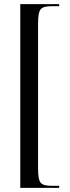

<svg xmlns="http://www.w3.org/2000/svg" viewBox="-20 -780 336 928"><path d="M78 128V-760H266V-750H226Q188 -750 176 -734.5Q164 -719 164 -669V37Q164 87 176 102.5Q188 118 226 118H266V128Z"/></svg>

Font: Noto Serif Display ExtraCondensed
Style: Regular
Weight: 400
Width: 2
Designer: Monotype Design Team
Foundry: Monotype Imaging Inc.
Version: Version 2.009